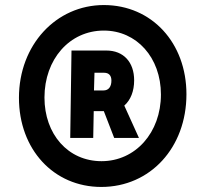

<svg xmlns="http://www.w3.org/2000/svg" viewBox="-20 -730 782 760"><path d="M381 10C575 10 718 -146 718 -357C718 -560 581 -710 391 -710C202 -710 55 -552 55 -343C55 -139 192 10 381 10ZM382 -92C249 -92 156 -199 156 -344C156 -495 255 -609 391 -609C521 -609 617 -502 617 -356C617 -205 516 -92 382 -92ZM258 -184H349L351 -290H391L432 -184H530L472 -312C497 -334 511 -369 511 -412C511 -484 469 -530 401 -530H263ZM390 -372H352L354 -442H392C411 -442 421 -431 421 -411C421 -387 410 -372 390 -372Z"/></svg>

Font: Fixel Text 20240404
Style: Bold Italic
Weight: 700
Width: 4
Italic angle: -10°
Designer: AlfaBravo + MacPaw
Foundry: Kyrylo Tkachov, Marchela Mozhyna, Serhii Makarenko, Maria Weinstein, Zakhar Kryvoshyya
Version: Version 1.211;Glyphs 3.2 (3225)